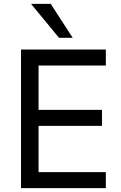

<svg xmlns="http://www.w3.org/2000/svg" viewBox="-20 -976 628 996"><path d="M89 0V-719H529V-636H180V-406H509V-323H180V-83H529V0ZM286 -780 141 -956H243L357 -780Z"/></svg>

Font: Nunitoga
Style: Medium
Weight: 500
Designer: Vernon Adams
Foundry: Vernon Adams
Version: Version 1.0